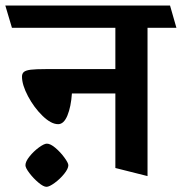

<svg xmlns="http://www.w3.org/2000/svg" viewBox="-45 -600 671 708"><path d="M169.4 -142.1Q143.6 -142.1 112.1 -172.6Q80.6 -203.1 58.3 -245.1Q36.1 -287.1 36.1 -317.4Q36.1 -329.1 43.5 -335Q50.8 -340.8 68.8 -343Q86.9 -345.2 123 -345.2H380.4V-497.6H-1L-25.4 -579.6H582L605.5 -497.6H499V49.3L380.4 19.5V-255.4H220.2Q216.8 -206.1 203.6 -174.1Q190.4 -142.1 169.4 -142.1ZM207 9.3Q207 22 191.7 41Q176.3 60.1 156.5 74.5Q136.7 88.9 126.5 88.9Q115.2 88.9 96.7 73.2Q78.1 57.6 63.5 38.3Q48.8 19 48.8 9.3Q48.8 -4.4 64 -23.2Q79.1 -42 98.4 -56.2Q117.7 -70.3 127.9 -70.3Q141.1 -70.3 159.7 -54.4Q178.2 -38.6 192.6 -18.8Q207 1 207 9.3Z"/></svg>

Font: Vesper Libre
Style: Bold
Weight: 700
Designer: Robert Keller & Kimya Gandhi
Foundry: Mota Italic
Version: Version 1.058